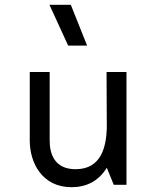

<svg xmlns="http://www.w3.org/2000/svg" viewBox="-20 -770 650 800"><path d="M424 -470 425 -234C422 -163 405 -65 295 -65C207 -65 187 -129 187 -184V-470H104V-184C104 -91 156 10 278 10C338 10 390 -14 425 -71L454 0H507V-470ZM275 -750H186L264 -580H343Z"/></svg>

Font: Necto Mono
Style: Regular
Weight: 400
Designer: Marco Condello
Foundry: Collletttivo
Version: Version 1.300;Glyphs 3.2 (3217)